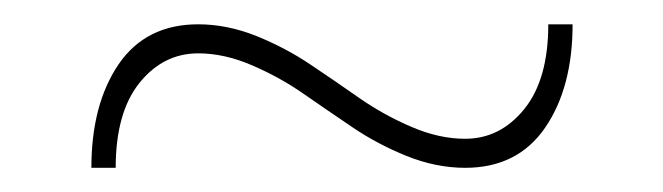

<svg xmlns="http://www.w3.org/2000/svg" viewBox="-20 -435 546 158"><path d="M362.8 -296.9Q338.9 -296.9 314.7 -306.6Q290.5 -316.4 270.3 -330.1Q250 -343.8 230 -357.7Q210 -371.6 187.3 -381.3Q164.6 -391.1 143.1 -391.1Q114.3 -391.1 94.7 -366.7Q75.2 -342.3 75.2 -296.9H55.2Q55.2 -349.1 77.6 -382.1Q100.1 -415 143.1 -415Q167 -415 191.2 -405.3Q215.3 -395.5 235.6 -381.8Q255.9 -368.2 275.9 -354.2Q295.9 -340.3 318.6 -330.6Q341.3 -320.8 362.8 -320.8Q391.6 -320.8 411.4 -345.2Q431.2 -369.6 431.2 -415H451.2Q451.2 -362.8 428.5 -329.8Q405.8 -296.9 362.8 -296.9Z"/></svg>

Font: Creato Display Thin
Style: Regular
Weight: 265
Version: Version 1.000